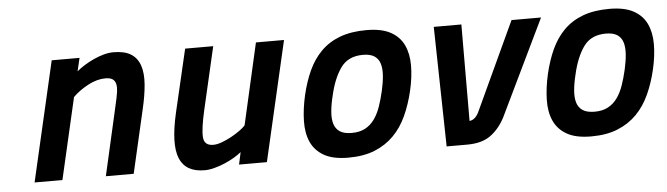

<svg xmlns="http://www.w3.org/2000/svg" viewBox="-39 -648 2768 797"><g transform="rotate(-5 1344.5 -249.5)"><path d="M78 0 193 -499H309L296 -444Q310 -456 328.5 -467.5Q347 -479 367.5 -488.5Q388 -498 409.5 -504Q431 -510 451 -510Q497 -510 523.5 -493.5Q550 -477 561 -445Q572 -413 568.5 -366.5Q565 -320 551 -261L491 0H375L434 -260Q441 -291 447 -318Q453 -345 453 -364Q453 -383 443 -394Q433 -405 409 -405Q373 -405 335.5 -385Q298 -365 272 -339L194 0Z M1161 -499 1046 0H930L941 -51Q929 -41 910.5 -30Q892 -19 871 -10Q850 -1 827.5 5Q805 11 786 11Q707 11 682.5 -48.5Q658 -108 688 -238L749 -499H866L806 -239Q788 -161 790.5 -126Q793 -91 831 -91Q847 -91 867 -98.5Q887 -106 906.5 -116.5Q926 -127 942.5 -139Q959 -151 967 -160L1044 -499Z M1505 -510Q1568 -510 1605.5 -489.5Q1643 -469 1660 -433Q1677 -397 1677 -348.5Q1677 -300 1664 -244Q1651 -188 1629.5 -141Q1608 -94 1575 -60.5Q1542 -27 1495.5 -8Q1449 11 1385 11Q1321 11 1283.5 -10.5Q1246 -32 1229.5 -69Q1213 -106 1214 -156Q1215 -206 1228 -263Q1241 -319 1262 -364.5Q1283 -410 1315.5 -442.5Q1348 -475 1394.5 -492.5Q1441 -510 1505 -510ZM1408 -90Q1440 -90 1463 -102Q1486 -114 1502 -136Q1518 -158 1528.5 -188Q1539 -218 1547 -253Q1555 -288 1557 -317Q1559 -346 1552.5 -366.5Q1546 -387 1529 -398Q1512 -409 1482 -409Q1420 -409 1389 -365.5Q1358 -322 1342 -251Q1333 -215 1330.5 -185Q1328 -155 1334.5 -134Q1341 -113 1358.5 -101.5Q1376 -90 1408 -90Z M1900 -499 1899 -97Q1925 -100 1940 -135L2109 -499H2232L2039 -99Q2015 -53 1978.5 -26.5Q1942 0 1881 0H1795L1785 -499Z M2517 -510Q2580 -510 2617.5 -489.5Q2655 -469 2672 -433Q2689 -397 2689 -348.5Q2689 -300 2676 -244Q2663 -188 2641.5 -141Q2620 -94 2587 -60.5Q2554 -27 2507.5 -8Q2461 11 2397 11Q2333 11 2295.5 -10.5Q2258 -32 2241.5 -69Q2225 -106 2226 -156Q2227 -206 2240 -263Q2253 -319 2274 -364.5Q2295 -410 2327.5 -442.5Q2360 -475 2406.5 -492.5Q2453 -510 2517 -510ZM2420 -90Q2452 -90 2475 -102Q2498 -114 2514 -136Q2530 -158 2540.5 -188Q2551 -218 2559 -253Q2567 -288 2569 -317Q2571 -346 2564.5 -366.5Q2558 -387 2541 -398Q2524 -409 2494 -409Q2432 -409 2401 -365.5Q2370 -322 2354 -251Q2345 -215 2342.5 -185Q2340 -155 2346.5 -134Q2353 -113 2370.5 -101.5Q2388 -90 2420 -90Z"/></g></svg>

Font: Panefresco 800wt
Style: Italic
Weight: 800
Foundry: Campivisivi & Chank Co
Version: Version 1.001